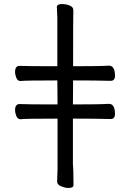

<svg xmlns="http://www.w3.org/2000/svg" viewBox="-20 -806 640 945"><path d="M316.9 119.1Q300.8 119.1 281 111.1Q261.2 103 261.2 87.9L263.2 28.8V-222.2Q99.1 -222.2 81.1 -219.2Q66.9 -219.2 60.5 -234.6Q54.2 -250 54.2 -264.2Q54.2 -293.9 76.2 -293.9Q106 -292 263.2 -292L262.2 -410.2Q99.1 -410.2 81.1 -407.2Q66.9 -407.2 60.5 -422.6Q54.2 -438 54.2 -452.1Q54.2 -481.9 76.2 -481.9Q106 -480 262.2 -480V-719.2Q260.3 -751.5 259.8 -771Q259.8 -786.1 286.1 -786.1Q303.2 -786.1 322 -779.1Q340.8 -772 340.8 -756.8V-741.2Q339.8 -731.4 339.8 -480Q473.6 -480 516.1 -482.9Q545.9 -482.9 545.9 -433.1Q545.9 -408.2 524.9 -408.2Q443.8 -410.2 339.8 -410.2L338.9 -292Q473.6 -292 516.1 -294.9Q545.9 -294.9 545.9 -245.1Q545.9 -220.2 524.9 -220.2Q443.8 -222.2 338.9 -222.2V2.9Q339.8 7.8 339.8 16.4Q339.8 24.9 340.8 33.2L341.8 105Q341.8 119.1 316.9 119.1Z"/></svg>

Font: LXGW WenKai Screen R
Style: Regular
Weight: 400
Designer: Fontworks Inc.
Version: Version 1.235;May 31, 2022